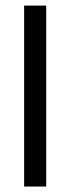

<svg xmlns="http://www.w3.org/2000/svg" viewBox="-20 -683 258 703"><path d="M68.3 0V-662.5H149.2V0Z"/></svg>

Font: Anek Latin Medium
Style: Regular
Weight: 500
Designer: Yesha Goshar
Foundry: Ek Type
Version: Version 1.003